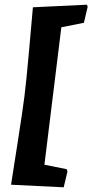

<svg xmlns="http://www.w3.org/2000/svg" viewBox="-20 -667 393 817"><path d="M84 -257Q92 -320 104 -455.5Q116 -591 120 -636L350 -647L353 -638L337 -570L241 -551L169 34L264 53L267 63L251 130L27 119Q34 74 55 -60Q76 -194 84 -257Z"/></svg>

Font: Alegreya ExtraBold
Style: Italic
Weight: 800
Italic angle: -7°
Designer: Juan Pablo del Peral
Foundry: Huerta Tipografica
Version: Version 2.007; ttfautohint (v1.6)